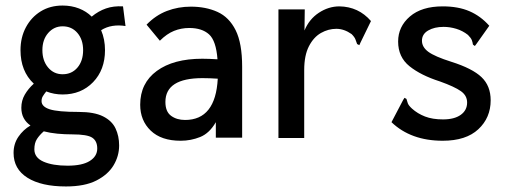

<svg xmlns="http://www.w3.org/2000/svg" viewBox="-20 -497 1840 693"><path d="M206 -156Q175 -156 147 -167Q139 -157 134.5 -149.5Q130 -142 130 -132Q130 -112 159.5 -102.5Q189 -93 264 -93Q320 -93 352 -77Q384 -61 397 -33.5Q410 -6 410 28Q410 66 390 99.5Q370 133 328 154.5Q286 176 218 176Q129 176 79 144.5Q29 113 29 55Q29 22 46.5 -3.5Q64 -29 90 -44Q74 -55 65.5 -71Q57 -87 57 -108Q57 -134 69.5 -155.5Q82 -177 102 -195Q54 -240 54 -316Q54 -362 73.5 -398.5Q93 -435 127 -456Q161 -477 206 -477Q238 -477 265 -466.5Q292 -456 311 -437Q335 -457 362.5 -466.5Q390 -476 424 -474L433 -403Q409 -407 386.5 -403.5Q364 -400 345 -388Q359 -355 359 -316Q359 -245 316 -200.5Q273 -156 206 -156ZM206 -229Q239 -229 259.5 -253Q280 -277 280 -316Q280 -354 259.5 -378Q239 -402 206 -402Q175 -402 154 -378Q133 -354 133 -316Q133 -278 153.5 -253.5Q174 -229 206 -229ZM104 42Q104 72 137 86.5Q170 101 224 101Q277 101 304 84Q331 67 331 39Q331 12 313 0Q295 -12 241 -12Q213 -12 187 -14.5Q161 -17 138 -23Q123 -10 113.5 4.5Q104 19 104 42Z M632 11Q562 11 524 -25.5Q486 -62 486 -119Q486 -197 546 -241Q606 -285 710 -285Q721 -285 735.5 -284.5Q750 -284 765 -283Q760 -350 734.5 -373Q709 -396 663 -396Q634 -396 608 -385.5Q582 -375 557 -350L509 -408Q542 -442 582.5 -457.5Q623 -473 669 -473Q723 -473 765 -454Q807 -435 830.5 -388Q854 -341 854 -256V0H759V-56Q736 -16 702.5 -2.5Q669 11 632 11ZM577 -129Q577 -94 597.5 -79Q618 -64 648 -64Q758 -64 766 -213Q752 -214 737.5 -214.5Q723 -215 711 -215Q577 -215 577 -129Z M985 -463H1080L1079 -387Q1096 -428 1131 -451Q1166 -474 1205 -474Q1274 -473 1319 -421L1281 -343L1277 -334L1269 -338Q1266 -346 1263 -354.5Q1260 -363 1249 -374Q1222 -393 1194 -393Q1165 -393 1138.5 -378Q1112 -363 1095 -330Q1078 -297 1078 -244V1H985Z M1578 11Q1463 11 1393 -56L1435 -136L1440 -144L1447 -140Q1449 -132 1452 -124Q1455 -116 1467 -105Q1487 -87 1514 -76.5Q1541 -66 1579 -66Q1620 -66 1643 -82.5Q1666 -99 1666 -127Q1666 -152 1643.5 -168Q1621 -184 1568 -203Q1499 -225 1458 -258Q1417 -291 1417 -347Q1417 -401 1459.5 -437.5Q1502 -474 1578 -474Q1634 -474 1674.5 -456.5Q1715 -439 1746 -404L1700 -339L1694 -331L1687 -336Q1686 -344 1683 -352Q1680 -360 1669 -371Q1650 -386 1627 -393Q1604 -400 1581 -400Q1548 -400 1525.5 -387Q1503 -374 1503 -350Q1503 -327 1526 -310Q1549 -293 1609 -274Q1685 -250 1718 -218.5Q1751 -187 1751 -135Q1751 -72 1706.5 -30.5Q1662 11 1578 11Z"/></svg>

Font: Inconsolata SemiCondensed SemiBold
Style: Regular
Weight: 600
Width: 4
Monospace: yes
Designer: Raph Levien, Cyreal, Brenton Simpson
Foundry: Raph Levien, Cyreal, Google
Version: Version 3.001; ttfautohint (v1.8.2.53-6de2)